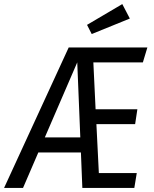

<svg xmlns="http://www.w3.org/2000/svg" viewBox="-61 -922 756 942"><path d="M397 -616 408 -386H613L602 -313H412L424 -73H610L598 0H343L336 -174H127L52 0H-41L276 -689H662L640 -616ZM333 -248 318 -616 159 -248ZM576 -831 389 -755 366 -800 539 -902Z"/></svg>

Font: Fira Sans Compressed
Style: Italic
Weight: 400
Width: 1
Italic angle: -8°
Designer: bBox Type GmbH & Carrois Corporate GbR & Edenspiekermann AG
Foundry: bBox Type GmbH & Carrois Corporate GbR & Edenspiekermann AG
Version: Version 4.301